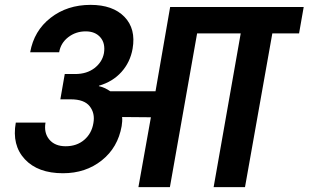

<svg xmlns="http://www.w3.org/2000/svg" viewBox="-20 -769 1268 789"><path d="M289.1 -464.8Q336.9 -464.8 368.7 -489.5Q400.4 -514.2 407.2 -550.8Q413.6 -591.3 392.3 -615.7Q371.1 -640.1 332 -640.1Q291.5 -640.1 260.5 -616.2Q229.5 -592.3 223.1 -554.2H104Q119.6 -642.6 188 -695.8Q256.3 -749 352.1 -749Q443.8 -749 491.5 -699.7Q539.1 -650.4 524.9 -568.8Q515.1 -513.2 479 -473.1Q442.9 -433.1 387.2 -417L386.2 -415Q409.2 -410.2 433.1 -394H619.1L679.2 -740.2H1228L1209 -631.8H1099.1L986.8 0H857.9L969.2 -631.8H790L678.2 0H548.8L600.1 -287.1L481.9 -288.1Q483.4 -271.5 480 -251Q464.4 -162.6 398.2 -109.9Q332 -57.1 238.8 -57.1Q135.7 -57.1 82 -114.7Q28.3 -172.4 44.9 -265.1H167Q159.7 -223.1 182.6 -195.6Q205.6 -168 250 -168Q295.4 -168 326.2 -194.3Q356.9 -220.7 363.8 -263.2Q371.1 -303.7 348.6 -332.3Q326.2 -360.8 271 -360.8H228L246.1 -464.8Z"/></svg>

Font: SVN-Poppins SemiBold
Style: Italic
Weight: 600
Italic angle: -10°
Designer: Ninad Kale (Devanagari), Jonny Pinhorn (Latin)
Foundry: Indian Type Foundry
Version: Version 3.002 2017